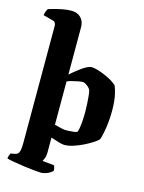

<svg xmlns="http://www.w3.org/2000/svg" viewBox="-149 -884 879 1168"><g transform="rotate(15 290.5 -300.0)"><path d="M227 200Q216 200 185 197Q154 194 117.5 189Q81 184 50.5 178.5Q20 173 8 169Q8 161 11.5 151.5Q15 142 18 135L46 130Q56 128 63 121.5Q70 115 73.5 99Q77 83 77 53V-685Q77 -694 72.5 -702.5Q68 -711 58 -713L-5 -730Q-3 -745 2 -756.5Q7 -768 10 -772Q21 -776 45.5 -782.5Q70 -789 98.5 -794.5Q127 -800 152 -800Q190 -800 212 -777.5Q234 -755 234 -719V-420Q244 -429 260 -442Q276 -455 294 -468.5Q312 -482 329.5 -491Q347 -500 360 -500Q374 -500 395.5 -494Q417 -488 441 -478Q465 -468 487 -455.5Q509 -443 523 -429Q532 -406 537.5 -382.5Q543 -359 545.5 -333Q548 -307 548 -277Q548 -222 540.5 -170.5Q533 -119 522 -89Q510 -77 486.5 -62Q463 -47 434 -33Q405 -19 375.5 -9.5Q346 0 320 0Q307 0 282 -7.5Q257 -15 234 -23V72Q234 93 228 107.5Q222 122 218 128L293 136Q295 141 297.5 150Q300 159 300 168Q295 175 282 183Q269 191 253.5 195.5Q238 200 227 200ZM303 -89Q308 -89 323.5 -89.5Q339 -90 355.5 -92Q372 -94 378 -98Q386 -119 389 -154Q392 -189 392 -224Q392 -250 390.5 -275Q389 -300 387 -323Q385 -346 381 -362Q375 -373 365 -381.5Q355 -390 346 -394.5Q337 -399 331 -399Q320 -399 299.5 -395Q279 -391 260.5 -386Q242 -381 234 -376V-104Q249 -100 263 -96.5Q277 -93 287.5 -91Q298 -89 303 -89Z"/></g></svg>

Font: Texturina Medium 12pt ExtraBold
Style: Regular
Weight: 800
Version: Version 1.002